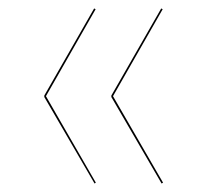

<svg xmlns="http://www.w3.org/2000/svg" viewBox="-20 -515 489 453"><path d="M202.1 -495.1 205.6 -493.2 88.4 -288.1 206.1 -84 203.1 -82 84.5 -286.1V-289.6ZM360.4 -495.1 363.8 -493.2 246.6 -288.1 364.7 -84 361.3 -82 242.7 -286.1V-289.6Z"/></svg>

Font: Fira Sans Compressed Four
Style: Regular
Weight: 100
Width: 1
Designer: Carrois Corporate & Edenspiekermann AG
Foundry: Carrois Corporate GbR & Edenspiekermann AG
Version: Version 4.203;PS 004.203;hotconv 1.0.88;makeotf.lib2.5.64775